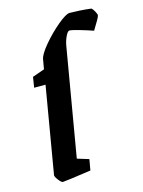

<svg xmlns="http://www.w3.org/2000/svg" viewBox="-103 -711 583 782"><g transform="rotate(-15 188.5 -320.0)"><path d="M377 -609Q376 -601 346 -553Q324 -561 291 -570.5Q258 -580 249 -580Q242 -580 233.5 -563Q225 -546 221 -525L143 -68L192 -53L184 -7Q73 9 64 9Q58 9 46.5 -6Q35 -21 36 -27L98 -392H50L57 -436L108 -454L115 -494Q118 -514 149.5 -551.5Q181 -589 217 -619Q253 -649 268 -649Q283 -649 309.5 -647.5Q336 -646 359 -643Q365 -638 371.5 -626Q378 -614 377 -609Z"/></g></svg>

Font: Grenze Medium
Style: Italic
Weight: 500
Italic angle: -10°
Designer: Renata Polastri
Foundry: Omnibus-Type
Version: Version 1.002; ttfautohint (v1.8)